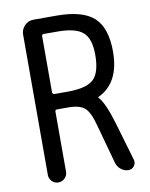

<svg xmlns="http://www.w3.org/2000/svg" viewBox="-83 -791 666 852"><g transform="rotate(-10 250.0 -365.0)"><path d="M152.3 -651.4V-399.4Q152.3 -390.6 161.1 -389.6H221.7Q305.7 -389.6 337.9 -419.4Q370.1 -449.2 370.1 -530.3Q370.1 -602.5 337.4 -631.3Q304.7 -660.2 221.7 -660.2H161.1Q152.3 -660.2 152.3 -651.4ZM70.3 -41V-672.9Q70.3 -696.3 86.9 -713.4Q103.5 -730.5 127 -730.5H230.5Q348.6 -730.5 399.4 -683.6Q450.2 -636.7 450.2 -530.3Q450.2 -388.7 351.6 -342.8Q350.6 -342.8 350.6 -340.8V-339.8Q377.9 -312.5 407.2 -213.9L458 -41Q461.9 -25.4 452.6 -12.7Q443.4 0 426.8 0Q408.2 0 393.1 -12.2Q377.9 -24.4 373 -42L325.2 -215.8Q308.6 -280.3 285.6 -300.3Q262.7 -320.3 211.9 -320.3H161.1Q152.3 -320.3 152.3 -311.5V-41Q152.3 -24.4 140.1 -12.2Q127.9 0 110.8 0Q93.8 0 82 -12.2Q70.3 -24.4 70.3 -41Z"/></g></svg>

Font: Rounded Mgen+ 2m regular
Style: Regular
Weight: 400
Designer: [Source Han Sans]
Ryoko NISHIZUKA  (kana & ideographs); Paul D. Hunt (Latin, Greek & Cyrillic); Wenlong ZHANG  (bopomofo
Version: Version 1.059.20150602